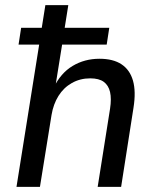

<svg xmlns="http://www.w3.org/2000/svg" viewBox="-20 -725 605 745"><path d="M44 0 132 -552H52L62 -617H142L156 -705H245L231 -617H404L394 -552H221L194 -384H188Q215 -441 261.5 -469Q308 -497 366 -497Q419 -497 451.5 -475.5Q484 -454 496 -412Q508 -370 498 -307L450 0H359L407 -303Q413 -342 407 -368Q401 -394 382.5 -407.5Q364 -421 330 -421Q291 -421 259 -403Q227 -385 207 -353Q187 -321 180 -279L135 0Z"/></svg>

Font: Nunito Sans 10pt SemiCondensed Medium
Style: Italic
Weight: 500
Width: 4
Italic angle: -9°
Designer: Vernon Adams
Foundry: Vernon Adams
Version: Version 3.101;gftools[0.9.27]